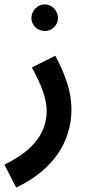

<svg xmlns="http://www.w3.org/2000/svg" viewBox="-54 -618 409 868"><path d="M149 -478C181 -478 208 -504 208 -536C208 -570 181 -598 149 -598C115 -598 88 -570 88 -536C88 -504 115 -478 149 -478ZM19 230C182 153 269 27 269 -124C269 -196 247 -270 196 -366L90 -313C133 -234 157 -174 157 -116C157 -26 106 59 -34 126Z"/></svg>

Font: Noto Sans Arabic Cond SemBd
Style: Regular
Weight: 600
Width: 3
Designer: Monotype Design Team, Nadine Chahine, Nizar Qandah and Khaled Hosny
Foundry: Monotype Imaging Inc.
Version: Version 2.012